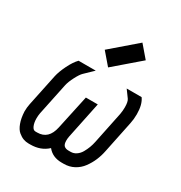

<svg xmlns="http://www.w3.org/2000/svg" viewBox="-178 -877 956 1016"><g transform="rotate(30 300.0 -369.0)"><path d="M142.1 12.2Q125.5 12.2 110.1 6.6Q94.7 1 78.6 -12.5Q62.5 -25.9 51.8 -54.7Q41 -83.5 39.1 -124Q39.1 -148.9 43.9 -171.4L84.5 -365.7Q91.3 -396.5 111.1 -436.8Q130.9 -477.1 152.8 -499.5H257.8L206.1 -449.7Q193.8 -438 177.5 -406.7Q161.1 -375.5 155.8 -351.1L115.2 -156.7Q112.3 -140.6 112.3 -124.5Q112.3 -97.7 120.4 -79.3Q128.4 -61 142.1 -61H153.3Q221.7 -61 238.8 -141.6L283.7 -350.1H356.4L310.1 -127Q307.6 -115.2 307.6 -101.6Q307.6 -78.6 317.1 -69.8Q326.7 -61 344.2 -61H357.4Q376 -61 391.6 -71.8Q407.2 -82.5 417.2 -100.1Q427.2 -117.7 433.8 -135.3Q440.4 -152.8 444.3 -171.9L484.4 -365.7Q488.3 -386.7 488.3 -408.2Q488.3 -442.9 478.5 -456.1L446.8 -499.5H537.6H538.1Q561.5 -467.3 561.5 -408.2Q561.5 -377.9 555.7 -351.1L515.6 -157.2Q509.3 -125.5 497.3 -97.4Q485.4 -69.3 466.6 -43.7Q447.8 -18.1 419.7 -2.9Q391.6 12.2 357.4 12.2H344.2Q288.6 12.2 257.8 -26.4Q216.8 12.2 153.3 12.2ZM305.7 -546.9 243.7 -619.1 397.5 -751.5 459.5 -679.2Z"/></g></svg>

Font: Anka/Coder
Style: Italic
Weight: 400
Italic angle: -12°
Monospace: yes
Version: Version 001.100